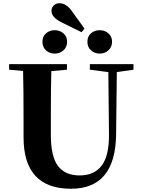

<svg xmlns="http://www.w3.org/2000/svg" viewBox="-20 -1142 869 1182"><path d="M481.9 -943.8 356 -1005.9Q296.9 -1036.1 296.9 -1075.2Q296.9 -1094.7 310.8 -1108.4Q324.7 -1122.1 346.2 -1122.1Q384.3 -1122.1 417 -1081.1L500 -965.8ZM594.2 -812Q562.5 -812 540.3 -832Q518.1 -852.1 518.1 -884.8Q518.1 -917.5 540 -936.8Q562 -956.1 594.2 -956.1Q625 -956.1 647.5 -936.5Q669.9 -917 669.9 -884.8Q669.9 -852.5 647.5 -832.3Q625 -812 594.2 -812ZM316.9 -812Q285.2 -812 263.2 -832Q241.2 -852.1 241.2 -884.8Q241.2 -917.5 263.2 -936.8Q285.2 -956.1 316.9 -956.1Q348.1 -956.1 370.6 -936.5Q393.1 -917 393.1 -884.8Q393.1 -852.1 370.6 -832Q348.1 -812 316.9 -812ZM801.8 -747.1V-712.9L699.2 -698.2L694.8 -314Q690.4 20 417 20Q125 20 125 -296.9V-405.8Q125 -605 122.1 -705.1L36.1 -712.9V-747.1H392.1V-712.9L295.9 -704.1Q293 -606 293 -405.8V-312Q293 -178.7 336.9 -120.4Q380.9 -62 470.2 -62Q560.1 -62 606.2 -122.8Q652.3 -183.6 650.9 -315.9L647 -698.2L533.2 -712.9V-747.1Z"/></svg>

Font: Noto Serif JP Black
Style: Regular
Weight: 900
Designer: Ryoko NISHIZUKA  (kana & ideographs); Frank Grießhammer (Latin, Greek & Cyrillic); Wenlong ZHANG  (bopomofo); Sandoll Co
Foundry: Adobe Systems Incorporated
Version: Version 1.001;PS 1.001;hotconv 16.6.54;makeotf.lib2.5.65590